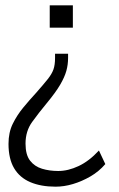

<svg xmlns="http://www.w3.org/2000/svg" viewBox="-20 -514 447 722"><path d="M189 188Q134 188 94 171Q54 154 33 118.5Q12 83 12 27Q12 -16 28 -48.5Q44 -81 67.5 -109.5Q91 -138 115 -164Q145 -198 160 -217Q175 -236 181 -253Q187 -270 187 -296V-312H236V-296Q236 -271 229.5 -247.5Q223 -224 206 -195Q189 -166 155 -125Q126 -90 101 -55.5Q76 -21 76 26Q76 68 93 90Q110 112 138 120.5Q166 129 199 129Q236 129 275.5 110.5Q315 92 352 52L376 103Q352 131 320 149.5Q288 168 254.5 178Q221 188 189 188ZM167 -410V-494H254V-410Z"/></svg>

Font: Nunito Sans 7pt Condensed Light
Style: Regular
Weight: 300
Width: 3
Designer: Vernon Adams
Foundry: Vernon Adams
Version: Version 3.101;gftools[0.9.27]